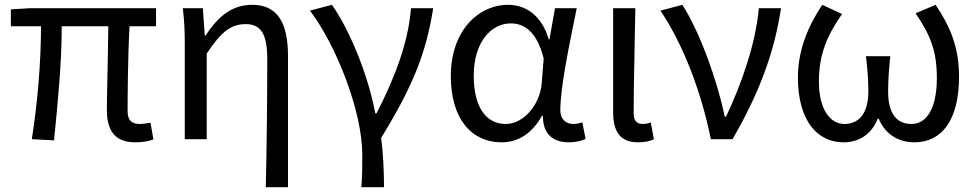

<svg xmlns="http://www.w3.org/2000/svg" viewBox="-20 -577 4053 796"><path d="M541 13C573 13 597 8 616 1L604 -68C583 -65 570 -63 560 -63C526 -63 509 -78 509 -116C509 -169 510 -344 517 -468H627V-543H103L25 -538V-468H150C150 -321 136 -153 112 0L204 5C219 -146 236 -315 236 -468H429C428 -348 423 -179 423 -122C423 -34 457 13 541 13Z M1082 199H1174V-344C1174 -483 1130 -557 1026 -557C946 -557 888 -515 832 -429H829L821 -543H738C745 -486 746 -438 746 -394V0H837V-355C898 -447 939 -477 999 -477C1063 -477 1088 -434 1088 -332C1088 -175 1086 22 1082 199Z M1478 199H1572C1572 137 1569 60 1560 -5C1694 -223 1747 -360 1776 -543H1684C1672 -392 1611 -244 1541 -107H1536C1504 -277 1424 -462 1356 -557L1265 -533C1374 -389 1482 -116 1482 65C1482 125 1482 150 1478 199Z M2059 13C2129 13 2186 -24 2227 -97H2231C2230 -21 2273 13 2338 13C2370 13 2392 6 2408 -1L2394 -70C2383 -66 2369 -63 2357 -63C2327 -63 2303 -82 2303 -119C2303 -218 2342 -400 2371 -543H2281L2258 -414H2255C2224 -518 2155 -557 2087 -557C1962 -557 1849 -448 1849 -262C1849 -84 1935 13 2059 13ZM2077 -63C1993 -63 1944 -136 1944 -263C1944 -406 2019 -480 2097 -480C2148 -480 2204 -453 2234 -335L2226 -232C2218 -140 2149 -63 2077 -63Z M2625 13C2656 13 2675 8 2691 0L2678 -69C2666 -65 2655 -63 2645 -63C2622 -63 2607 -75 2607 -106C2607 -237 2612 -396 2614 -543H2522V-113C2522 -32 2550 13 2625 13Z M2927 0H3017C3127 -191 3189 -354 3218 -543H3126C3113 -397 3056 -233 2990 -93H2985C2954 -240 2884 -440 2809 -557L2718 -533C2811 -395 2887 -199 2927 0Z M3477 13C3538 13 3592 -17 3619 -85H3623C3651 -17 3709 13 3771 13C3883 13 3956 -77 3956 -259C3956 -385 3917 -470 3859 -557L3776 -522C3838 -430 3864 -365 3864 -254C3864 -124 3820 -63 3759 -63C3707 -63 3662 -94 3662 -198C3662 -243 3665 -286 3671 -344H3570C3577 -286 3580 -243 3580 -198C3580 -97 3533 -63 3481 -63C3420 -63 3375 -126 3375 -239C3375 -353 3410 -431 3471 -519L3389 -557C3332 -472 3288 -371 3288 -256C3288 -76 3369 13 3477 13Z"/></svg>

Font: Noto Sans T Chinese Regular
Style: Regular
Weight: 400
Designer: Ryoko NISHIZUKA (kana & ideographs); Paul D. Hunt (Latin, Greek & Cyrillic); Wenlong ZHANG (bopomofo); Sandoll Communica
Foundry: Adobe Systems Incorporated
Version: Version 1.000;PS 1;hotconv 1.0.78;makeotf.lib2.5.61930